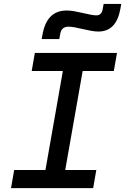

<svg xmlns="http://www.w3.org/2000/svg" viewBox="-20 -965 642 985"><path d="M196.8 0 318.8 -693.4H420.4L298.3 0ZM36.6 0 52.7 -92.8H474.1L458 0ZM142.6 -600.6 158.7 -693.4H580.1L564 -600.6ZM193.8 -764.6 198.2 -789.1Q209.5 -850.1 240.2 -880.6Q271 -911.1 322.3 -911.1Q339.4 -911.1 360.4 -907.5Q381.3 -903.8 403.1 -898.7Q424.8 -893.6 443.6 -889.9Q462.4 -886.2 474.6 -886.2Q500.5 -886.2 506.3 -915.5L511.7 -944.8H602.1L597.7 -920.4Q587.4 -861.8 559.1 -832.5Q530.8 -803.2 484.9 -803.2Q468.3 -803.2 447.8 -806.9Q427.2 -810.5 405.5 -815.7Q383.8 -820.8 364.7 -824.5Q345.7 -828.1 332 -828.1Q295.9 -828.1 289.6 -793.9L284.2 -764.6Z"/></svg>

Font: Cascadia Code PL
Style: Italic
Weight: 400
Italic angle: -10°
Monospace: yes
Designer: Aaron Bell
Foundry: Saja Typeworks
Version: Version 2404.023